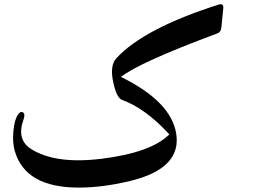

<svg xmlns="http://www.w3.org/2000/svg" viewBox="-20 -787 1243 888"><path d="M763.2 -165.5Q652.3 -286.1 544.9 -324.7Q519 -334 503.4 -408.2Q487.3 -484.4 518.6 -518.1Q646 -655.8 990.7 -765.6Q1015.1 -773.4 1012.7 -748.5L1003.9 -660.6Q1002 -638.7 985.8 -632.8Q622.6 -497.6 539.6 -431.2Q768.6 -318.8 794.4 -172.4Q823.7 -6.8 576.7 51.3Q454.1 80.1 347.7 80.6Q96.2 82 47.9 -90.3Q37.1 -129.9 42 -180.2Q46.9 -230.5 60.3 -252.7Q73.7 -274.9 85.9 -267.3Q98.1 -259.8 88.9 -234.4Q55.2 -141.6 123.5 -98.1Q236.3 -26.4 449.7 -52.7Q678.7 -81.1 763.2 -165.5Z"/></svg>

Font: Amiri
Style: Bold Slanted
Weight: 700
Italic angle: 9°
Designer: Khaled Hosny
Version: Version 000.107